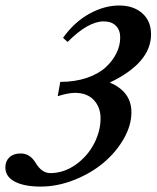

<svg xmlns="http://www.w3.org/2000/svg" viewBox="-23 -671 573 702"><path d="M125.5 11.2Q65.9 11.2 31.2 -6.8Q-3.4 -24.9 -3.4 -59.1Q-3.4 -82 11.5 -95.9Q26.4 -109.9 52.7 -109.9Q86.4 -109.9 106.9 -76.2Q129.4 -38.1 160.6 -38.1Q210.4 -38.1 253.7 -68.8Q296.9 -99.6 320.8 -145.5Q344.7 -191.4 344.7 -238.3Q344.7 -278.8 320.1 -305.2Q295.4 -331.5 251 -331.5Q226.1 -331.5 188 -319.3L197.3 -371.6Q251 -371.6 294.2 -386.2Q337.4 -400.9 363.3 -424.8Q389.2 -448.7 402.8 -476.8Q416.5 -504.9 416.5 -533.7Q416.5 -561 400.6 -576.9Q384.8 -592.8 356 -592.8Q299.3 -592.8 224.1 -517.6L207.5 -532.7Q248.5 -590.3 303.5 -620.6Q358.4 -650.9 412.6 -650.9Q464.8 -650.9 497.1 -622.6Q529.3 -594.2 529.3 -545.4Q529.3 -441.4 378.4 -369.1Q457.5 -335.9 457.5 -260.3Q457.5 -212.4 429 -162.8Q400.4 -113.3 354.7 -75.2Q309.1 -37.1 247.8 -12.9Q186.5 11.2 125.5 11.2Z"/></svg>

Font: Elstob 18pt
Style: Bold Italic
Weight: 700
Italic angle: -20°
Designer: Peter S. Baker
Version: Version 1.015